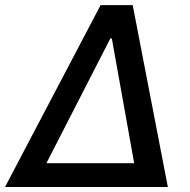

<svg xmlns="http://www.w3.org/2000/svg" viewBox="-43 -748 758 768"><path d="M-22.9 0 359.4 -727.5H487.8L628.4 0ZM142.6 -95.2H493.7L404.3 -594.2H398.4Z"/></svg>

Font: Inter 17pt Medium
Style: Italic
Weight: 500
Italic angle: -9.3988°
Version: Version 4.001;git-66647c0bb